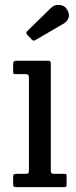

<svg xmlns="http://www.w3.org/2000/svg" viewBox="-20 -770 312 790"><path d="M87 -465H44.5Q37 -465 35.5 -467.2Q34 -469.5 34 -477V-507Q34 -520 46 -520H179.5Q189 -520 189 -509.5V-67Q189 -55 199.5 -55H242Q249 -55 251.5 -53.5Q254 -52 254 -45V-12Q254 -5 252.8 -2.5Q251.5 0 244.5 0H49.5Q40.5 0 37.2 -2Q34 -4 34 -12V-40Q34 -50 37.8 -52.5Q41.5 -55 50.5 -55H87.5Q95.5 -55 97.2 -58Q99 -61 99 -69V-453Q99 -465 87 -465ZM109.5 -608.5 92.5 -626.5Q84.5 -635 92.5 -642.5L190.5 -738Q204.5 -752 225.5 -749.8Q246.5 -747.5 256.5 -730Q267.5 -711.5 261.8 -696.2Q256 -681 243 -673.5L129 -607Q122.5 -603 118.8 -602.8Q115 -602.5 109.5 -608.5Z"/></svg>

Font: Besley* Narrow
Style: Regular
Weight: 400
Width: 4
Designer: Owen Earl
Foundry: indestructible type*
Version: Version 3.000; ttfautohint (v1.8.3)